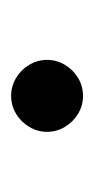

<svg xmlns="http://www.w3.org/2000/svg" viewBox="70 -230 172 352"><g transform="rotate(-90 156.0 -54.0)"><path d="M156.2 -119.6Q173.8 -119.6 189 -110.6Q204.1 -101.6 213.1 -86.4Q222.2 -71.3 222.2 -53.7Q222.2 -36.1 213.1 -21Q204.1 -5.9 189 3.2Q173.8 12.2 156.2 12.2Q138.7 12.2 123.5 3.2Q108.4 -5.9 99.4 -21Q90.3 -36.1 90.3 -53.7Q90.3 -71.3 99.4 -86.4Q108.4 -101.6 123.5 -110.6Q138.7 -119.6 156.2 -119.6Z"/></g></svg>

Font: Lesson One
Style: Regular
Weight: 400
Designer: But Ko, Victor Gaultney, Annie Olsen, Julie Remington, Don Collingsworth, Eric Hays, Becca Hirsbrunner
Version: Version 1.100